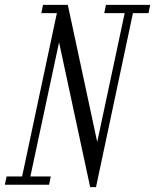

<svg xmlns="http://www.w3.org/2000/svg" viewBox="-39 -760 638 790"><path d="M332 10 204 -586 86 -34H170L163 0H-19L-12 -34H52L195 -706H131L138 -740H240L361 -176L474 -706H390L397 -740H579L572 -706H508L356 10Z"/></svg>

Font: Xanh Mono
Style: Italic
Weight: 400
Italic angle: -12°
Monospace: yes
Designer: Lam Bao, Duy Dao
Foundry: Yellow Type Foundry
Version: Version 3.101; ttfautohint (v1.8.3)